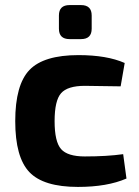

<svg xmlns="http://www.w3.org/2000/svg" viewBox="-20 -724 547 756"><path d="M254 -704H299Q341 -704 341 -663V-611Q341 -570 299 -570H254Q212 -570 212 -611V-663Q212 -704 254 -704ZM465 -117 478 -21Q402 12 287 12Q151 12 95.5 -46.5Q40 -105 40 -247Q40 -390 96 -448.5Q152 -507 289 -507Q401 -507 471 -476L455 -384Q347 -386 314 -386Q246 -386 220.5 -357Q195 -328 195 -247Q195 -166 220.5 -137Q246 -108 314 -108Q401 -108 465 -117Z"/></svg>

Font: Exo 2.0
Style: Bold
Weight: 700
Designer: Natanael Gama
Version: Version 1.001;PS 001.001;hotconv 1.0.70;makeotf.lib2.5.58329